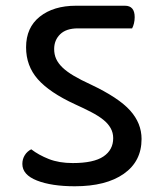

<svg xmlns="http://www.w3.org/2000/svg" viewBox="-20 -640 564 670"><path d="M234 -71Q307 -71 341 -94Q375 -117 375 -158Q375 -177 366 -193Q357 -209 340 -222.5Q323 -236 298 -249Q273 -262 242 -276Q153 -317 112 -363.5Q71 -410 71 -475Q71 -544 119 -582Q167 -620 245 -620H416Q450 -620 450 -580Q450 -569 447.5 -558.5Q445 -548 441 -541H252Q211 -541 190 -520.5Q169 -500 169 -469Q169 -450 176 -434.5Q183 -419 198 -404.5Q213 -390 237.5 -375.5Q262 -361 297 -345Q394 -299 434 -254.5Q474 -210 474 -155Q474 -77 412 -33.5Q350 10 241 10Q160 10 109 -10Q58 -30 58 -68Q58 -85 66.5 -98.5Q75 -112 89 -119Q115 -99 150.5 -85Q186 -71 234 -71Z"/></svg>

Font: Baloo 2 Medium
Style: Regular
Weight: 500
Designer: Sarang Kulkarni and Ek Type
Foundry: Ek Type
Version: Version 1.640;hotconv 1.0.111;makeotfexe 2.5.65597; ttfautoh